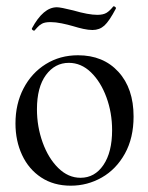

<svg xmlns="http://www.w3.org/2000/svg" viewBox="-20 -574 470 608"><path d="M29 -183Q29 -245 54.5 -294Q80 -343 125 -371Q170 -399 227 -399Q307 -399 355 -346.5Q403 -294 403 -205Q403 -137 375.5 -87.5Q348 -38 302.5 -12Q257 14 204 14Q150 14 110.5 -12Q71 -38 50 -83Q29 -128 29 -183ZM335 -162Q335 -217 317 -266Q299 -315 268 -345Q237 -375 198 -375Q154 -375 125.5 -336.5Q97 -298 97 -228Q97 -173 115 -123Q133 -73 164.5 -42Q196 -11 235 -11Q280 -11 307.5 -51.5Q335 -92 335 -162ZM88 -477Q85 -477 82.5 -479.5Q80 -482 81 -484Q117 -551 160 -551Q172 -551 212 -541Q260 -527 288 -527Q307 -527 317.5 -533.5Q328 -540 339 -554H340Q343 -554 345.5 -551.5Q348 -549 347 -547Q326 -507 310.5 -493Q295 -479 273 -479Q260 -479 244 -482.5Q228 -486 212 -491Q195 -496 175.5 -500Q156 -504 140 -504Q122 -504 113 -499Q104 -494 98 -487Q92 -480 89 -477Z"/></svg>

Font: Cormorant Upright Medium
Style: Regular
Weight: 500
Designer: Christian Thalmann (Catharsis Fonts)
Foundry: Catharsis Fonts
Version: Version 3.302